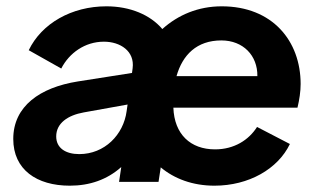

<svg xmlns="http://www.w3.org/2000/svg" viewBox="-20 -576 1008 608"><path d="M201 12C264 12 319 -7 364 -47L357 0H482L489 -46C532 -10 590 12 659 12C768 12 860 -41 898 -120L794 -174C768 -133 722 -103 661 -103C583 -103 532 -151 529 -235H922C928 -260 932 -286 932 -310C932 -446 843 -556 682 -556C608 -556 544 -529 494 -484C456 -529 392 -556 317 -556C207 -556 112 -502 71 -417L174 -359C199 -408 249 -444 309 -444C361 -444 407 -414 400 -360L398 -345L226 -318C107 -299 22 -240 22 -136C22 -39 96 12 201 12ZM158 -144C158 -186 195 -211 245 -220L384 -245L381 -224C371 -149 311 -88 231 -88C188 -88 158 -107 158 -144ZM539 -335C558 -402 603 -448 681 -448C750 -448 796 -400 795 -335Z"/></svg>

Font: Mluvka Bold
Style: Italic
Weight: 700
Italic angle: -8°
Designer: Modified by Jiří Krblich, Original typeface by Gumpita Rahayu
Foundry: Gumpita Rahayu & Jiří Krblich
Version: Version 2.000;Glyphs 3.1.1 (3134)